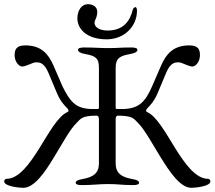

<svg xmlns="http://www.w3.org/2000/svg" viewBox="-22 -880 1026 918"><path d="M-2 -13C-2 12 74 18 89 18C141 18 191 -53 236 -128C276 -193 312 -261 343 -291C364 -312 368 -327 441 -327C449 -327 451 -316 451 -310V-99C451 -51 423 -33 373 -24C350 -20 340 -15 340 -6C340 2 352 5 369 5C423 5 447 0 497 0C543 0 560 5 614 5C631 5 643 2 643 -6C643 -15 633 -20 610 -24C560 -33 531 -51 531 -99V-310C531 -316 533 -327 541 -327C614 -327 618 -312 639 -291C670 -260 706 -193 746 -128C792 -54 841 18 893 18C908 18 984 12 984 -13C984 -19 979 -25 973 -25C914 -25 863 -96 816 -171C770 -245 727 -324 682 -344C673 -348 676 -356 684 -364C699 -379 716 -398 731 -433L773 -533C793 -580 814 -582 832 -582C848 -582 879 -562 898 -562C913 -562 934 -584 934 -616C934 -643 926 -663 883 -663C806 -663 772 -621 748 -566L706 -469C673 -393 643 -363 574 -359H538C532 -359 531 -360 531 -366C531 -369 531 -373 531 -377V-556C531 -603 552 -613 602 -622C625 -626 635 -633 635 -642C635 -650 623 -653 606 -653C552 -653 540 -650 497 -650C451 -650 434 -653 380 -653C363 -653 351 -650 351 -642C351 -633 361 -626 384 -622C434 -613 451 -603 451 -556V-377C451 -373 451 -369 451 -366C451 -360 450 -359 444 -359H408C339 -363 312 -395 276 -469L234 -566C210 -621 176 -663 99 -663C56 -663 48 -643 48 -616C48 -584 69 -562 84 -562C103 -562 134 -582 150 -582C168 -582 189 -580 209 -533L251 -433C266 -398 283 -379 298 -364C306 -356 309 -348 300 -344C255 -324 212 -245 166 -171C119 -96 68 -25 9 -25C3 -25 -2 -19 -2 -13ZM348 -792C348 -746 387 -692 489 -692C569 -692 633 -751 633 -829C633 -836 631 -846 625 -846C623 -846 615 -842 613 -834C599 -777 566 -734 492 -734C451 -734 430 -752 430 -770C430 -777 433 -785 437 -793C441 -802 443 -814 443 -824C443 -847 423 -860 398 -860C368 -860 348 -830 348 -792Z"/></svg>

Font: EB Garamond
Style: Regular
Weight: 400
Designer: Georg Duffner and Octavio Pardo
Foundry: Georg Duffner
Version: Version 1.000;PS 001.000;hotconv 1.0.88;makeotf.lib2.5.64775